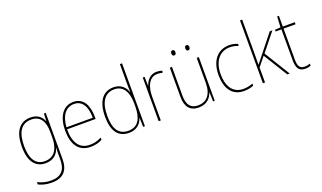

<svg xmlns="http://www.w3.org/2000/svg" viewBox="-92 -1350 3660 2181"><g transform="rotate(-20 1738.0 -259.5)"><path d="M258 -538C120 -538 54 -431 54 -258C54 -79 125 10 246 10C335 10 394 -37 415 -115H417C415 -75 415 -51 415 -15V29C415 148 363 216 237 216C173 216 121 199 78 177V206C120 226 170 241 237 241C383 241 441 160 441 29V-528H419L415 -438H413C390 -493 346 -538 258 -538ZM258 -513C376 -513 415 -422 415 -307V-237C415 -132 380 -15 246 -15C139 -15 81 -97 81 -258C81 -415 134 -513 258 -513Z M777 -538C643 -538 579 -416 579 -261C579 -100 643 10 790 10C846 10 889 -1 931 -23V-51C879 -24 843 -15 790 -15C668 -15 604 -105 605 -269H950V-295C950 -427 901 -538 777 -538ZM777 -513C879 -513 925 -420 924 -293H606C616 -438 681 -513 777 -513Z M1256 10C1352 10 1402 -48 1422 -110H1424L1426 0H1448V-760H1422V-526C1422 -491 1422 -457 1424 -420H1422C1404 -482 1351 -538 1262 -538C1132 -538 1059 -438 1059 -255C1059 -83 1123 10 1256 10ZM1256 -15C1139 -15 1086 -98 1086 -255C1086 -426 1149 -513 1263 -513C1367 -513 1422 -428 1422 -284V-248C1422 -103 1372 -15 1256 -15Z M1782 -536C1704 -536 1659 -478 1641 -420H1639L1636 -528H1614V0H1640V-290C1640 -410 1685 -510 1782 -510C1806 -510 1825 -507 1843 -501L1850 -525C1830 -532 1807 -536 1782 -536Z M2012 -673C2012 -656 2019 -641 2036 -641C2055 -641 2061 -655 2061 -673C2061 -690 2055 -704 2036 -704C2019 -704 2012 -689 2012 -673ZM2181 -673C2181 -656 2188 -641 2205 -641C2224 -641 2230 -655 2230 -673C2230 -690 2224 -704 2205 -704C2188 -704 2181 -689 2181 -673ZM2292 -528H2266V-227C2266 -82 2198 -15 2098 -15C2014 -15 1967 -65 1967 -179V-528H1941V-174C1941 -53 1994 10 2097 10C2199 10 2247 -51 2267 -111H2269L2272 0H2292Z M2646 10C2691 10 2733 0 2761 -12V-38C2728 -24 2687 -15 2647 -15C2514 -15 2458 -121 2458 -260C2458 -416 2536 -513 2660 -513C2693 -513 2726 -507 2758 -492L2764 -516C2733 -530 2700 -538 2660 -538C2518 -538 2432 -429 2432 -259C2432 -101 2498 10 2646 10Z M2900 -376V-760H2874V0H2900V-181L2989 -291L3169 0H3198L3007 -311L3181 -528H3149L2947 -274C2929 -252 2918 -239 2899 -214C2900 -271 2900 -318 2900 -376Z M3385 -15C3324 -15 3307 -55 3307 -130V-503H3452V-528H3307V-658H3286L3279 -528L3211 -524V-503H3281V-130C3281 -42 3304 10 3385 10C3414 10 3433 5 3452 -2V-27C3434 -20 3412 -15 3385 -15Z"/></g></svg>

Font: Noto Sans Gujarati UI SemiCondensed Thin
Style: Regular
Weight: 100
Width: 4
Designer: Jelle Bosma - Monotype Design Team, Universal Thirst
Foundry: Monotype Imaging Inc.
Version: Version 2.106